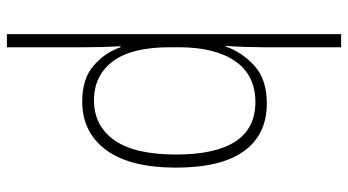

<svg xmlns="http://www.w3.org/2000/svg" viewBox="-252 -548 1034 571"><g transform="rotate(90 265.5 -263.0)"><path d="M479 -269Q479 -132 426.5 -61Q374 10 282 10Q214 10 175 -24.5Q136 -59 121 -104H118Q121 -55 121 -1V234H82V-760H121V-526Q121 -504 120 -473Q119 -442 117 -417H119Q136 -466 176.5 -502.5Q217 -539 288 -539Q381 -539 430 -471Q479 -403 479 -269ZM440 -269Q440 -505 284 -505Q204 -505 162.5 -445Q121 -385 121 -277V-251Q121 -137 163 -81Q205 -25 279 -25Q354 -25 397 -85Q440 -145 440 -269Z"/></g></svg>

Font: Noto Sans Khmer SemiCondensed ExtraLight
Style: Regular
Weight: 200
Width: 4
Designer: Danh Hong and the Monotype Design Team
Foundry: Monotype Imaging Inc.
Version: Version 2.004; ttfautohint (v1.8.4.7-5d5b)